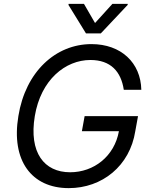

<svg xmlns="http://www.w3.org/2000/svg" viewBox="-20 -966 783 996"><path d="M622.2 -500H713.1C710.2 -640.6 608 -737.2 454.5 -737.2C268.5 -737.2 112.2 -593.8 75.3 -363.6C36.9 -133.5 143.5 9.9 336.6 9.9C509.9 9.9 653.4 -105.1 681.8 -285.5L696 -363.6H419L404.8 -285.5H596.9C573.5 -155.2 467 -72.4 343.8 -72.4C208.8 -72.4 129.3 -174.7 160.5 -363.6C191.8 -552.6 319.6 -654.8 448.9 -654.8C554 -654.8 608 -595.2 622.2 -500ZM335.2 -940.3 426.1 -792.6H502.8L642 -940.3L642.8 -946H563.2L473 -846.6L415.5 -946H335.9Z"/></svg>

Font: Margiela Sans
Style: Italic
Weight: 400
Italic angle: -9.39999°
Designer: Stefan Endress, Andreas Faust
Version: Version 1.100;FEAKit 1.0